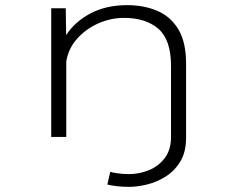

<svg xmlns="http://www.w3.org/2000/svg" viewBox="-20 -532 915 746"><path d="M179 0V-500H235.5L237 -395.5Q270.5 -447.5 331.5 -479.8Q392.5 -512 473.5 -512Q540 -512 592 -489.5Q644 -467 673.5 -417.2Q703 -367.5 703 -284.5V3Q703 58.5 680.8 95.2Q658.5 132 624 153.8Q589.5 175.5 551.5 184.8Q513.5 194 482 194Q452 194 430.2 191Q408.5 188 397 185L408.5 135.5Q413.5 138 435.8 141.2Q458 144.5 480.5 144.5Q521 144.5 558.5 129.2Q596 114 620.2 82Q644.5 50 644.5 0V-275Q644.5 -377.5 595.5 -420Q546.5 -462.5 461.5 -462.5Q410.5 -462.5 362.2 -441.2Q314 -420 279.8 -381.8Q245.5 -343.5 237.5 -293V0Z"/></svg>

Font: Trispace SemiExpanded ExtraLight
Style: Regular
Weight: 200
Width: 6
Designer: Tyler Finck
Foundry: Etcetera Type Company
Version: Version 1.210; ttfautohint (v1.8.3)